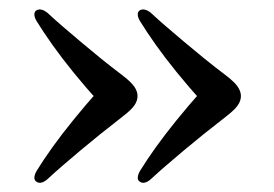

<svg xmlns="http://www.w3.org/2000/svg" viewBox="-20 -446 594 416"><path d="M502 -238Q502 -228 495.5 -218.2Q489 -208.5 471 -194.5Q444.5 -174 421.5 -155.5Q398.5 -137 378 -119.8Q357.5 -102.5 339.5 -87Q321.5 -71.5 306.5 -57.5Q299.5 -51.5 293.2 -50.2Q287 -49 282 -53Q278 -56 278.5 -62Q279 -68 283.5 -76Q298 -99.5 317.5 -126.8Q337 -154 362.5 -185.5Q388 -217 420 -253V-223Q388 -258.5 362.5 -290Q337 -321.5 317.5 -349Q298 -376.5 283.5 -400Q279 -407.5 278.5 -413.5Q278 -419.5 282 -423Q287 -426.5 293.2 -425.2Q299.5 -424 306.5 -418.5Q321.5 -404.5 339.5 -389Q357.5 -373.5 378 -356.2Q398.5 -339 421.5 -320.2Q444.5 -301.5 471 -281.5Q489 -267.5 495.5 -257.5Q502 -247.5 502 -238ZM278 -238Q278 -228 271.5 -218.2Q265 -208.5 247 -194.5Q220.5 -174 197.5 -155.5Q174.5 -137 154 -119.8Q133.5 -102.5 115.5 -87Q97.5 -71.5 82.5 -57.5Q75.5 -51.5 69.2 -50.2Q63 -49 58 -53Q54 -56 54.5 -62Q55 -68 59.5 -76Q74 -99.5 93.5 -126.8Q113 -154 138.5 -185.5Q164 -217 196 -253V-223Q164 -258.5 138.5 -290Q113 -321.5 93.5 -349Q74 -376.5 59.5 -400Q55 -407.5 54.5 -413.5Q54 -419.5 58 -423Q63 -426.5 69.2 -425.2Q75.5 -424 82.5 -418.5Q97.5 -404.5 115.5 -389Q133.5 -373.5 154 -356.2Q174.5 -339 197.5 -320.2Q220.5 -301.5 247 -281.5Q265 -267.5 271.5 -257.5Q278 -247.5 278 -238Z"/></svg>

Font: Fraunces
Style: Regular
Weight: 400
Version: Version 1.000;[b76b70a41]